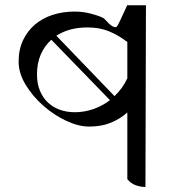

<svg xmlns="http://www.w3.org/2000/svg" viewBox="-20 -632 720 763"><path d="M558 111Q538 111 519 104Q500 97 486 80V-185Q458 -160 421 -144.5Q384 -129 334 -129Q292 -129 243 -152Q194 -175 152 -212Q110 -249 82 -295Q54 -341 54 -387Q54 -435 71.5 -472Q89 -509 119 -534.5Q149 -560 189.5 -573Q230 -586 276 -586Q310 -586 340 -578Q389 -565 396 -556Q431 -516 444 -526Q448 -528 486 -612L484 -611H560ZM277 -186Q315 -186 351 -198.5Q387 -211 417 -234L184 -474Q157 -450 142 -415.5Q127 -381 127 -336Q127 -300 138.5 -272Q150 -244 170 -225Q190 -206 217.5 -196Q245 -186 277 -186ZM486 -465Q451 -492 413.5 -507.5Q376 -523 327 -523Q255 -523 204 -490L435 -250Q451 -265 464 -283Q477 -301 486 -321Z"/></svg>

Font: lbangla15
Style: Book
Weight: 400
Designer: Jelle Bosma - Monotype Design Team
Foundry: Monotype Imaging Inc.
Version: Version 2.003